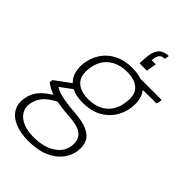

<svg xmlns="http://www.w3.org/2000/svg" viewBox="-312 -828 1158 1158"><g transform="rotate(45 267.0 -249.0)"><path d="M169 232Q105 232 57.5 213Q10 194 -13 158Q-36 122 -29 73Q-25 42 -11.5 16Q2 -10 29 -34.5Q56 -59 100 -84L135 -65Q75 -35 49 -3Q23 29 18 67Q12 105 30.5 133.5Q49 162 86.5 177.5Q124 193 176 193Q261 193 314.5 158.5Q368 124 376 67Q383 16 353 -13.5Q323 -43 232 -48Q181 -52 144.5 -58Q108 -64 83 -72Q58 -80 41 -90Q24 -100 10 -111L13 -131L119 -209L158 -194L48 -113L52 -137Q65 -130 77.5 -122.5Q90 -115 109 -109Q128 -103 159.5 -97.5Q191 -92 242 -88Q318 -83 359.5 -63.5Q401 -44 415 -11.5Q429 21 423 63Q417 108 387 146.5Q357 185 303 208.5Q249 232 169 232ZM239 -163Q176 -163 137.5 -186Q99 -209 84 -248Q69 -287 75 -336Q83 -391 112 -433.5Q141 -476 189 -500Q237 -524 303 -524Q368 -524 406.5 -502Q445 -480 459.5 -441Q474 -402 467 -350Q460 -298 431.5 -255.5Q403 -213 354.5 -188Q306 -163 239 -163ZM247 -202Q321 -202 366.5 -240.5Q412 -279 421 -349Q432 -418 399 -451.5Q366 -485 296 -485Q226 -485 178.5 -448Q131 -411 121 -338Q111 -270 145.5 -236Q180 -202 247 -202ZM383 -473 374 -512H565L558 -476ZM407 -730 402 -701Q380 -701 369.5 -691Q359 -681 355 -662L351 -639H387L376 -574H313Q314 -598 315 -614.5Q316 -631 318 -647Q327 -695 350 -712.5Q373 -730 407 -730Z"/></g></svg>

Font: DM Sans 12pt ExtraLight
Style: Italic
Weight: 250
Italic angle: -10°
Version: Version 4.004;gftools[0.9.30]